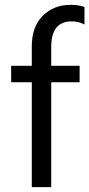

<svg xmlns="http://www.w3.org/2000/svg" viewBox="-20 -771 368 791"><path d="M328 -670Q305 -683 275 -683Q191 -683 191 -577V-500H308V-432H191V0H111V-432H26V-500H111V-581Q111 -660 156 -706Q202 -751 270 -751Q307 -751 328 -742Z"/></svg>

Font: A_ThatdaokhamC
Style: Regular
Weight: 400
Designer: Rangsiwut Chaisin
Foundry: Rangsiwut Chaisin
Version: Version 1.000